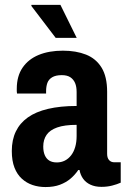

<svg xmlns="http://www.w3.org/2000/svg" viewBox="-20 -744 511 776"><path d="M163.9 12Q136.1 12 111.7 3.8Q87.3 -4.4 68.3 -21.7Q49.3 -38.9 38.5 -66.5Q27.7 -94.1 27.7 -133.7Q27.7 -178.7 44 -212.6Q60.3 -246.4 92.4 -269.3Q124.4 -292.2 174.2 -304Q223.9 -315.7 289.7 -315.7V-372.2Q289.7 -393.7 283.5 -408.3Q277.3 -423 264.4 -431.7Q251.5 -440.3 229.7 -440.3Q205.1 -440.3 190.7 -431.6Q176.3 -422.9 171.3 -408.4Q166.3 -394 166.3 -375.5V-365.9H48.8Q47.8 -370.9 47.8 -375.1Q47.8 -379.3 47.8 -384.8Q47.8 -436.4 71.2 -470.5Q94.5 -504.7 136.3 -522Q178.2 -539.2 234.3 -539.2Q287.5 -539.2 327.7 -523.3Q367.9 -507.3 390.4 -470.9Q413 -434.5 413 -372.9V-122.1Q413 -105.8 420.8 -97Q428.6 -88.1 442.2 -88.1H467.9V-5.7Q453 1 433.1 6.1Q413.2 11.2 389.9 11.2Q364.4 11.2 345.6 2.4Q326.8 -6.3 315.8 -21.8Q304.8 -37.3 301.4 -57H296.4Q283.4 -37.7 265.2 -22.1Q247 -6.6 222.2 2.7Q197.5 12 163.9 12ZM209.7 -87.5Q227.2 -87.5 241.9 -94.8Q256.6 -102.2 267.4 -116.2Q278.2 -130.1 283.9 -149.8Q289.7 -169.6 289.7 -194.3V-239.4Q240.9 -239.4 211.2 -228.9Q181.6 -218.5 168.2 -198.9Q154.8 -179.3 154.8 -151.7Q154.8 -131 161.1 -116.6Q167.4 -102.2 179.4 -94.8Q191.4 -87.5 209.7 -87.5ZM290 -591H205L106.7 -720L107 -724.2H224.3Z"/></svg>

Font: Archivo SemiBold Condensed
Style: Regular
Weight: 600
Width: 3
Version: Version 2.001